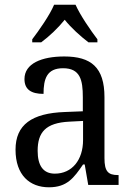

<svg xmlns="http://www.w3.org/2000/svg" viewBox="-20 -786 563 816"><path d="M117 -619V-606H155C190 -632 227 -667 255 -702C283 -667 322 -632 356 -606H394V-619C365 -657 321 -721 301 -766H210C191 -721 146 -657 117 -619ZM188 10C265 10 294 -30 333 -87H340L355 0H484V-42H481C439 -42 424 -58 424 -114V-373C424 -500 367 -546 253 -546C157 -546 84 -516 84 -450C84 -406 112 -387 165 -387C165 -451 179 -496 248 -496C321 -496 332 -446 332 -373V-313L256 -310C115 -305 46 -256 46 -150C46 -41 107 10 188 10ZM213 -48C163 -48 140 -83 140 -145C140 -223 173 -264 275 -269L333 -272V-191C333 -106 286 -48 213 -48Z"/></svg>

Font: Noto Serif Sinhala SemiCondensed
Style: Regular
Weight: 400
Width: 4
Designer: Jelle Bosma - Monotype Design Team
Foundry: Monotype Imaging Inc.
Version: Version 2.007